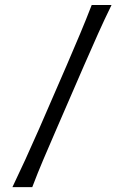

<svg xmlns="http://www.w3.org/2000/svg" viewBox="-20 -764 506 784"><path d="M30.8 0Q58.6 -58.1 83.5 -112.5Q108.4 -167 139.6 -237.8L252 -496.6Q283.7 -570.3 307.4 -626.7Q331.1 -683.1 354.5 -743.7H435.5Q405.8 -683.1 380.6 -626.7Q355.5 -570.3 322.3 -494.6L210.9 -237.8Q180.2 -167 157 -112.5Q133.8 -58.1 111.8 0Z"/></svg>

Font: Pinar Regular
Style: Regular
Weight: 400
Designer: Amin Abedi
Version: Version 3.000